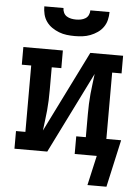

<svg xmlns="http://www.w3.org/2000/svg" viewBox="-60 -796 720 997"><g transform="rotate(5 300.0 -297.5)"><path d="M300 -610Q279 -610 258.5 -612.5Q238 -615 218.5 -622.5Q199 -630 181.5 -642Q164 -654 152 -671Q140 -688 135 -708.5Q130 -729 130 -750H230Q230 -737 235.5 -725.5Q241 -714 251.5 -707.5Q262 -701 274.5 -698.5Q287 -696 300 -696Q313 -696 325.5 -698.5Q338 -701 348.5 -707.5Q359 -714 364.5 -725.5Q370 -737 370 -750H470Q470 -729 465 -708.5Q460 -688 448 -671Q436 -654 418.5 -642Q401 -630 381.5 -622.5Q362 -615 341.5 -612.5Q321 -610 300 -610ZM533 155H434L469 0H354V-92H404V-212Q404 -239 405 -265.5Q406 -292 408.5 -318Q411 -344 414.5 -370.5Q418 -397 421 -423L211 0H40V-92H89V-438H40V-530H246V-438H196V-318Q196 -291 195 -264.5Q194 -238 191.5 -212Q189 -186 185.5 -159.5Q182 -133 179 -107L389 -530H560V-438H511V-92H588Z"/></g></svg>

Font: Iosevka Curly Slab SmBdEx
Style: Regular
Weight: 600
Width: 7
Monospace: yes
Designer: Belleve Invis
Foundry: Belleve Invis
Version: Version 11.1.0; ttfautohint (v1.8.3)